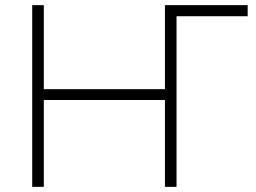

<svg xmlns="http://www.w3.org/2000/svg" viewBox="-20 -725 993 745"><path d="M105 0V-705H150V-379H620V-705H941V-662H665V0H620V-337H150V0Z"/></svg>

Font: Nunito Sans 10pt ExtraLight
Style: Regular
Weight: 250
Designer: Vernon Adams
Foundry: Vernon Adams
Version: Version 3.101;gftools[0.9.27]